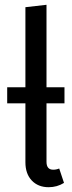

<svg xmlns="http://www.w3.org/2000/svg" viewBox="-20 -769 299 801"><path d="M174 -338V-94Q174 -61 202 -61Q215 -61 227 -66L247 -6Q218 12 183 12Q139 12 112.5 -16Q86 -44 86 -92V-338H10V-405H86V-739L174 -749V-405H249V-338Z"/></svg>

Font: Fira Sans Extra Condensed
Style: Regular
Weight: 400
Width: 1
Designer: Carrois Corporate & Edenspiekermann AG
Foundry: Carrois Corporate GbR & Edenspiekermann AG
Version: Version 4.203